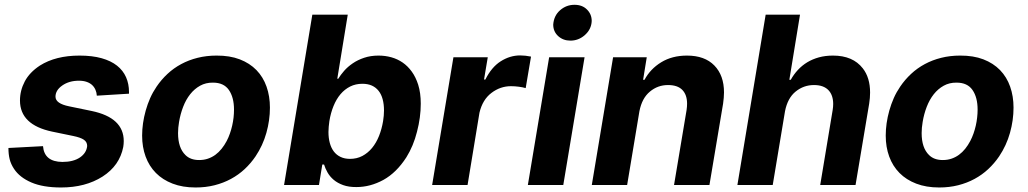

<svg xmlns="http://www.w3.org/2000/svg" viewBox="-20 -790 4391 820"><path d="M240.8 10.7Q163.7 10.7 113.8 -10.8Q63.9 -32.3 40.1 -68.5Q26.6 -88.8 21.3 -109.9Q16 -131 16 -158L163.7 -165.8Q169 -99.1 246.4 -98.4Q293 -98.4 321.4 -117.5Q349.4 -136.7 352.3 -166.5Q352.3 -183.6 338.2 -193.2Q324.2 -202.8 293 -209.2L202.1 -228Q65.3 -257.1 65.3 -360.8Q65.3 -403.4 85.9 -442.5Q106.5 -481.2 150.2 -509.9Q217.7 -552.6 319.6 -552.6Q373.9 -552.6 413.9 -541.4Q453.8 -530.2 479.8 -509.6Q505.7 -489 518.3 -460.4Q530.9 -431.8 530.9 -397V-389.9L393.5 -381.4Q392.8 -394.5 387.8 -406.2Q382.8 -418 373.6 -426.7Q364.3 -435.4 350.3 -440.3Q336.3 -445.3 317.1 -445.3Q274.9 -445.3 245.7 -424.7Q217 -404.5 217 -377.1Q217 -347.7 275.2 -335.9L371.1 -316.1Q508.5 -287.6 508.5 -187.5Q508.5 -175.4 506.4 -162.3Q490.8 -82.7 418 -35.9Q344.8 10.7 240.8 10.7Z M815.3 10.7Q759.9 10.7 717.3 -5.7Q674.7 -22 645.8 -51.3Q616.8 -80.6 601.9 -121.3Q587 -161.9 587 -210.9Q587 -263.1 602.3 -317.8Q610.1 -345.5 621.4 -371.1Q632.8 -396.7 648.8 -420.1Q669 -449.9 695.3 -474.4Q721.6 -498.9 753.9 -516.3Q786.2 -533.7 824 -543.1Q861.9 -552.6 904.8 -552.6Q961.3 -552.9 1003.9 -536.6Q1046.5 -520.2 1075.3 -490.6Q1104 -460.9 1118.4 -419.9Q1132.8 -378.9 1132.8 -330.3Q1132.8 -276.6 1117.7 -222.7Q1102.6 -168.7 1071.4 -122.2Q1051.1 -92.3 1024.9 -67.8Q998.6 -43.3 966.4 -25.9Q934.3 -8.5 896.5 1.1Q858.7 10.7 815.3 10.7ZM830.6 -106.5Q850.9 -106.5 868.1 -112.4Q885.3 -118.3 899.9 -128.9Q914.4 -139.6 926.5 -154.7Q938.6 -169.7 948.2 -187.9Q956 -202.8 961.8 -219.5Q967.7 -236.2 971.6 -253.4Q975.5 -270.6 977.5 -288Q979.4 -305.4 979.4 -321.7Q979.4 -374.3 957.4 -405.9Q935.7 -437.1 889.6 -437.1Q859 -437.5 834.7 -424Q810.4 -410.5 792.3 -387.6Q774.1 -364.7 762.3 -334Q750.4 -303.3 744.7 -269.2Q740.4 -244 740.4 -221.6Q740.4 -158.4 772 -127.8Q793.3 -106.5 830.6 -106.5Z M1502.5 8.9Q1469.5 9.2 1445.5 0.5Q1421.5 -8.2 1405.2 -22Q1388.8 -35.9 1378.9 -53.3Q1369 -70.7 1364 -87.4H1356.5L1342.3 0H1193.2L1313.9 -727.3H1465.2L1420.5 -453.8H1424.7Q1434.7 -470.2 1449.9 -487.6Q1465.2 -505 1486.5 -519.5Q1507.8 -534.1 1535.3 -543.3Q1562.9 -552.6 1596.6 -552.6Q1625.4 -552.6 1651.5 -545.3Q1677.6 -538 1699.6 -522.9Q1721.6 -507.8 1738.6 -484.2Q1755.7 -460.6 1766 -428.3Q1777 -393.1 1777 -347.3Q1777 -288.7 1761 -227.6Q1745.7 -166.5 1715.6 -118.3Q1673.3 -52.6 1617.5 -21.7Q1561.4 8.9 1502.5 8.9ZM1474.8 -111.5Q1503.9 -111.5 1527.5 -123.9Q1551.1 -136.4 1569.1 -158.2Q1587 -180 1598.7 -209.3Q1610.4 -238.6 1616.1 -272.7Q1617.9 -284.8 1619 -296.2Q1620 -307.5 1620 -318.2Q1620 -344.8 1614.3 -365.9Q1608.7 -387.1 1597.1 -401.8Q1585.6 -416.5 1568.4 -424.4Q1551.1 -432.2 1527.7 -432.2Q1498.9 -432.2 1475.5 -420.5Q1452.1 -408.7 1434.3 -387.8Q1416.5 -366.8 1404.5 -337.4Q1392.4 -307.9 1386.7 -272.7Q1384.9 -260.3 1383.9 -248.8Q1382.8 -237.2 1382.8 -226.2Q1382.8 -200.6 1388.5 -179.5Q1394.2 -158.4 1405.5 -143.3Q1416.9 -128.2 1434.3 -119.9Q1451.7 -111.5 1474.8 -111.5Z M1976.9 0H1825.6L1916.5 -545.5H2063.2L2047.2 -450.3H2052.9Q2079.2 -503.2 2118.3 -528.1Q2158 -553.3 2201.3 -553.3Q2223.7 -553.3 2247.9 -548.3L2225.1 -413.7Q2213.4 -417.3 2196 -419.6Q2178.6 -421.9 2162.3 -421.9Q2116.5 -421.9 2078.8 -393.1Q2040.8 -364.3 2027.7 -308.6Z M2416.2 -616.5Q2385.3 -616.5 2364 -635.7Q2342.7 -655.2 2342.7 -685Q2345.5 -723 2371.8 -746.1Q2398.4 -769.5 2433.6 -769.5Q2467 -769.5 2486.9 -749.3Q2507.1 -729.4 2507.1 -700.3Q2505.7 -664.1 2476.2 -638.8Q2449.9 -616.5 2416.2 -616.5ZM2385.7 0H2234.4L2325.3 -545.5H2476.6Z M3009.9 0H2858.7L2912.3 -320.3Q2914.4 -334.5 2914.4 -347.3Q2914.4 -384.9 2894.2 -405.9Q2873.9 -426.8 2833.1 -426.8Q2789.1 -426.8 2755.7 -398.8Q2721.9 -371.1 2710.9 -315.3L2658.4 0H2507.5L2598.4 -545.5H2742.2L2726.6 -449.2H2732.6Q2757.5 -495.7 2804 -524.1Q2850.5 -552.6 2914.1 -552.6Q2989.7 -552.6 3030.9 -510.3Q3072.1 -468 3072.1 -395.2Q3072.1 -383.9 3071 -372Q3070 -360.1 3068.2 -347.3Z M3633.9 0H3483L3536.2 -320.3Q3538.4 -334.2 3538.4 -345.9Q3538.4 -364.3 3533.4 -379.3Q3528.4 -394.2 3518.3 -404.8Q3508.2 -415.5 3492.7 -421.2Q3477.3 -426.8 3456.3 -426.8Q3412.3 -426.8 3377.8 -398.8Q3343.8 -371.1 3332.7 -315.3L3280.2 0H3129.3L3250 -727.3H3396.7L3351.2 -449.2H3357.2Q3370 -472.3 3387.6 -491.3Q3405.2 -510.3 3427.7 -524Q3450.3 -537.6 3477.6 -545.1Q3505 -552.6 3537.6 -552.6Q3622.5 -552.6 3664.8 -498.2Q3696 -458.5 3696 -394.5Q3696 -383.5 3695 -371.6Q3693.9 -359.7 3692.1 -347.3Z M3991.1 10.7Q3935.7 10.7 3893.1 -5.7Q3850.5 -22 3821.6 -51.3Q3792.6 -80.6 3777.7 -121.3Q3762.8 -161.9 3762.8 -210.9Q3762.8 -263.1 3778.1 -317.8Q3785.9 -345.5 3797.2 -371.1Q3808.6 -396.7 3824.6 -420.1Q3844.8 -449.9 3871.1 -474.4Q3897.4 -498.9 3929.7 -516.3Q3962 -533.7 3999.8 -543.1Q4037.6 -552.6 4080.6 -552.6Q4137.1 -552.9 4179.7 -536.6Q4222.3 -520.2 4251.1 -490.6Q4279.8 -460.9 4294.2 -419.9Q4308.6 -378.9 4308.6 -330.3Q4308.6 -276.6 4293.5 -222.7Q4278.4 -168.7 4247.2 -122.2Q4226.9 -92.3 4200.6 -67.8Q4174.4 -43.3 4142.2 -25.9Q4110.1 -8.5 4072.3 1.1Q4034.4 10.7 3991.1 10.7ZM4006.4 -106.5Q4026.6 -106.5 4043.9 -112.4Q4061.1 -118.3 4075.6 -128.9Q4090.2 -139.6 4102.3 -154.7Q4114.3 -169.7 4123.9 -187.9Q4131.7 -202.8 4137.6 -219.5Q4143.5 -236.2 4147.4 -253.4Q4151.3 -270.6 4153.2 -288Q4155.2 -305.4 4155.2 -321.7Q4155.2 -374.3 4133.2 -405.9Q4111.5 -437.1 4065.3 -437.1Q4034.8 -437.5 4010.5 -424Q3986.2 -410.5 3968 -387.6Q3949.9 -364.7 3938 -334Q3926.1 -303.3 3920.5 -269.2Q3916.2 -244 3916.2 -221.6Q3916.2 -158.4 3947.8 -127.8Q3969.1 -106.5 4006.4 -106.5Z"/></svg>

Font: Linik Sans
Style: Bold Italic
Weight: 700
Italic angle: 9°
Designer: Fonts by Rasmus Andersson / Changes by Cristiano Sobral with parts from Marc Monis
Foundry: rsms
Version: Version 3.020; ttfautohint (v1.6)